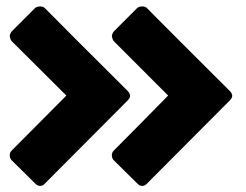

<svg xmlns="http://www.w3.org/2000/svg" viewBox="-20 -618 777 606"><path d="M705.1 -331.1Q712.9 -323.2 712.9 -315.4Q712.9 -308.6 705.1 -300.8Q618.2 -213.9 443.4 -38.1Q437.5 -31.2 428.7 -31.2Q420.9 -31.2 414.1 -38.1Q389.6 -62.5 340.8 -110.4Q333 -117.2 333 -127.9Q333 -136.7 338.9 -142.6Q396.5 -200.2 510.7 -316.4Q467.8 -359.4 338.9 -488.3Q335.9 -492.2 335 -496.1Q334 -501 333 -503.9Q334 -512.7 339.8 -519.5Q364.3 -543.9 412.1 -591.8Q418 -597.7 428.7 -597.7Q438.5 -597.7 443.4 -592.8Q530.3 -504.9 705.1 -331.1ZM382.8 -331.1Q390.6 -323.2 390.6 -315.4Q390.6 -308.6 382.8 -300.8Q295.9 -213.9 121.1 -38.1Q115.2 -31.2 106.4 -31.2Q98.6 -31.2 91.8 -38.1Q67.4 -62.5 18.6 -110.4Q10.7 -117.2 10.7 -127.9Q10.7 -136.7 16.6 -142.6Q74.2 -200.2 189.5 -316.4Q146.5 -359.4 16.6 -488.3Q13.7 -492.2 12.7 -496.1Q11.7 -501 10.7 -503.9Q11.7 -512.7 17.6 -519.5Q42 -543.9 89.8 -591.8Q95.7 -597.7 106.4 -597.7Q116.2 -597.7 121.1 -592.8Q208 -504.9 382.8 -331.1Z"/></svg>

Font: Cocogoose
Style: Regular
Weight: 400
Designer: Cosimo Lorenzo Pancini
Version: Version 1.000